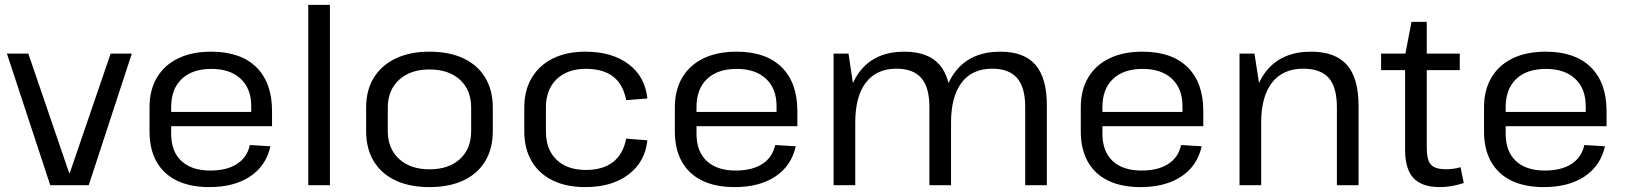

<svg xmlns="http://www.w3.org/2000/svg" viewBox="-20 -760 6678 788"><path d="M8.4 -540H96.2L263.6 -50.7H266.6L434.1 -540H521L344.2 0H186.2Z M839 7.9Q760.9 7.9 706.1 -18.7Q651.3 -45.2 622.5 -96.4Q593.7 -147.6 593.7 -220.5V-319.5Q593.7 -390.7 624.2 -441.9Q654.6 -493.1 711.4 -520.5Q768.1 -547.9 846.9 -547.9Q967.1 -547.9 1031.8 -484.4Q1096.5 -420.8 1096.5 -304.5V-242.1H665.5V-300.6H1025.2L1011.1 -277.6V-324.4Q1011.1 -396.4 967.7 -436.8Q924.3 -477.2 848.1 -477.2Q769.1 -477.2 725.8 -435.9Q682.5 -394.7 682.5 -320.1V-211.9Q682.5 -138.4 724.5 -99.2Q766.5 -60.1 843.1 -60.1Q911.3 -60.1 953.1 -87.4Q994.9 -114.7 1005.3 -164.8L1090 -159.7Q1072.1 -79.3 1006.3 -35.7Q940.6 7.9 839 7.9Z M1334.1 -740V0H1245.2V-740Z M1742.5 7.9Q1661.5 7.9 1603.2 -19.5Q1544.9 -46.9 1513.8 -98.5Q1482.7 -150.1 1482.7 -221.4V-318.6Q1482.7 -389.9 1514.2 -441.1Q1545.8 -492.2 1604.1 -520.1Q1662.4 -547.9 1742.5 -547.9Q1823.7 -547.9 1882 -520.5Q1940.3 -493.1 1971.4 -441.5Q2002.5 -389.9 2002.5 -318.6V-221.4Q2002.5 -150.1 1971.4 -98.5Q1940.3 -46.9 1882 -19.5Q1823.7 7.9 1742.5 7.9ZM1742.5 -65.1Q1821.8 -65.1 1867.7 -107.3Q1913.7 -149.5 1913.7 -222.1V-317.9Q1913.7 -390.7 1867.7 -432.8Q1821.8 -474.9 1742.5 -474.9Q1664.3 -474.9 1617.9 -432.4Q1571.5 -389.9 1571.5 -317.9V-222.1Q1571.5 -150.3 1617.9 -107.7Q1664.3 -65.1 1742.5 -65.1Z M2382.3 7.9Q2304.7 7.9 2248.4 -19.5Q2192.2 -46.9 2161.9 -98.5Q2131.7 -150.1 2131.7 -221.4V-318.6Q2131.7 -389.1 2162.4 -440.6Q2193 -492.2 2249.3 -520.1Q2305.6 -547.9 2382.3 -547.9Q2492.4 -547.9 2560.1 -496.4Q2627.9 -445 2636.9 -355.8L2550 -349Q2537.9 -412.7 2497.2 -445.1Q2456.5 -477.5 2384.8 -477.5Q2308.6 -477.5 2264.6 -435Q2220.5 -392.5 2220.5 -319.2V-220.8Q2220.5 -146.6 2264.1 -104.6Q2307.6 -62.5 2384.8 -62.5Q2454.8 -62.5 2496.4 -95.3Q2537.9 -128.1 2550 -191L2636.9 -184.2Q2627.9 -95.9 2559.7 -44Q2491.5 7.9 2382.3 7.9Z M2995 7.9Q2916.9 7.9 2862.1 -18.7Q2807.3 -45.2 2778.5 -96.4Q2749.7 -147.6 2749.7 -220.5V-319.5Q2749.7 -390.7 2780.2 -441.9Q2810.6 -493.1 2867.4 -520.5Q2924.1 -547.9 3002.9 -547.9Q3123.1 -547.9 3187.8 -484.4Q3252.5 -420.8 3252.5 -304.5V-242.1H2821.5V-300.6H3181.2L3167.1 -277.6V-324.4Q3167.1 -396.4 3123.7 -436.8Q3080.3 -477.2 3004.1 -477.2Q2925.1 -477.2 2881.8 -435.9Q2838.5 -394.7 2838.5 -320.1V-211.9Q2838.5 -138.4 2880.5 -99.2Q2922.5 -60.1 2999.1 -60.1Q3067.3 -60.1 3109.1 -87.4Q3150.9 -114.7 3161.3 -164.8L3246 -159.7Q3228.1 -79.3 3162.3 -35.7Q3096.6 7.9 2995 7.9Z M4187.6 -321.2Q4187.6 -401.4 4154.3 -439.7Q4121 -478.1 4052.2 -478.1Q3970.3 -478.1 3926.8 -421Q3883.2 -363.9 3883.2 -256.7L3843 -186.7V-253.2Q3843 -396 3905.6 -471.9Q3968.3 -547.9 4085.5 -547.9Q4182.8 -547.9 4229.6 -494.1Q4276.4 -440.3 4276.4 -327.7V0H4187.6ZM3401.2 -540H3462.5L3490.1 -354.9V0H3401.2ZM3794.4 -321.2Q3794.4 -401.4 3761.2 -439.7Q3728 -478.1 3659 -478.1Q3577.1 -478.1 3533.6 -421Q3490.1 -363.9 3490.1 -256.7L3450.8 -186.7V-253.2Q3450.8 -396 3513 -471.9Q3575.1 -547.9 3691.5 -547.9Q3789.7 -547.9 3836.5 -493.7Q3883.2 -439.5 3883.2 -327.7V0H3794.4Z M4661 7.9Q4582.9 7.9 4528.1 -18.7Q4473.3 -45.2 4444.5 -96.4Q4415.7 -147.6 4415.7 -220.5V-319.5Q4415.7 -390.7 4446.2 -441.9Q4476.6 -493.1 4533.4 -520.5Q4590.1 -547.9 4668.9 -547.9Q4789.1 -547.9 4853.8 -484.4Q4918.5 -420.8 4918.5 -304.5V-242.1H4487.5V-300.6H4847.2L4833.1 -277.6V-324.4Q4833.1 -396.4 4789.7 -436.8Q4746.3 -477.2 4670.1 -477.2Q4591.1 -477.2 4547.8 -435.9Q4504.5 -394.7 4504.5 -320.1V-211.9Q4504.5 -138.4 4546.5 -99.2Q4588.5 -60.1 4665.1 -60.1Q4733.3 -60.1 4775.1 -87.4Q4816.9 -114.7 4827.3 -164.8L4912 -159.7Q4894.1 -79.3 4828.3 -35.7Q4762.6 7.9 4661 7.9Z M5466.8 -319.5Q5466.8 -402.2 5433.4 -440.2Q5400 -478.1 5328.2 -478.1Q5245.2 -478.1 5200.7 -421Q5156.1 -363.9 5156.1 -256.7L5116.8 -186.7V-253.2Q5116.8 -396 5180 -471.9Q5243.3 -547.9 5360.6 -547.9Q5460.1 -547.9 5507.9 -493.7Q5555.7 -439.5 5555.7 -326V0H5466.8ZM5067.2 -540H5128.5L5156.1 -363.4V0H5067.2Z M5889.7 7.9Q5815.5 7.9 5781.2 -29.1Q5746.8 -66.1 5746.8 -144.3V-533.6L5772.9 -670.2H5835.7V-152.9Q5835.7 -103 5852.8 -84.2Q5870 -65.4 5914.9 -65.4Q5929.4 -65.4 5944.5 -67.3Q5959.6 -69.1 5974.2 -73.9L5987.5 -8.9Q5973.1 -4.2 5956.8 -0.3Q5940.5 3.5 5923.2 5.7Q5906 7.9 5889.7 7.9ZM5648.3 -540H5971.1V-472.2H5648.3Z M6316 7.9Q6237.9 7.9 6183.1 -18.7Q6128.3 -45.2 6099.5 -96.4Q6070.7 -147.6 6070.7 -220.5V-319.5Q6070.7 -390.7 6101.2 -441.9Q6131.6 -493.1 6188.4 -520.5Q6245.1 -547.9 6323.9 -547.9Q6444.1 -547.9 6508.8 -484.4Q6573.5 -420.8 6573.5 -304.5V-242.1H6142.5V-300.6H6502.2L6488.1 -277.6V-324.4Q6488.1 -396.4 6444.7 -436.8Q6401.3 -477.2 6325.1 -477.2Q6246.1 -477.2 6202.8 -435.9Q6159.5 -394.7 6159.5 -320.1V-211.9Q6159.5 -138.4 6201.5 -99.2Q6243.5 -60.1 6320.1 -60.1Q6388.3 -60.1 6430.1 -87.4Q6471.9 -114.7 6482.3 -164.8L6567 -159.7Q6549.1 -79.3 6483.3 -35.7Q6417.6 7.9 6316 7.9Z"/></svg>

Font: Pathway Extreme 8pt Thin
Style: Regular
Weight: 100
Designer: Eduardo Rodriguez Tunni
Foundry: Eduardo Rodriguez Tunni
Version: Version 1.000